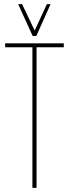

<svg xmlns="http://www.w3.org/2000/svg" viewBox="-20 -910 334 930"><path d="M289 -681H157V0H137V-681H5V-700H289ZM225 -890 156 -736H138L68 -890H87L148 -762L207 -890Z"/></svg>

Font: Georama Condensed Thin
Style: Regular
Weight: 100
Width: 3
Designer: Jean-Baptiste Levee
Foundry: Production Type
Version: Version 1.000